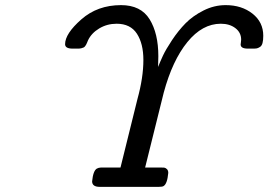

<svg xmlns="http://www.w3.org/2000/svg" viewBox="-20 -726 1043 746"><path d="M232.9 -554.2Q232.9 -595.2 295.9 -650.6Q358.9 -706.1 450.2 -706.1Q527.3 -706.1 561.3 -651.1Q595.2 -596.2 595.2 -507.8Q595.2 -501 594.7 -487.1Q594.2 -473.1 594.2 -465.8Q602.1 -485.8 613 -509.5Q624 -533.2 648.4 -570.1Q672.9 -606.9 700.9 -635.5Q729 -664.1 770.5 -685.1Q812 -706.1 856.9 -706.1Q918.9 -706.1 960.9 -673.1Q1002.9 -640.1 1002.9 -586.9Q1002.9 -569.8 1000 -558.8Q997.1 -547.9 990 -543.5Q982.9 -539.1 978 -538.1Q973.1 -537.1 963.9 -537.1H942.9Q915 -537.1 915 -553.2Q915 -555.2 916 -561.5Q917 -567.9 917 -571.8Q917 -599.6 894.5 -616.7Q872.1 -633.8 837.9 -633.8Q766.1 -633.8 708 -562.5Q649.9 -491.2 616.2 -366.2L543.9 -75.2H601.1Q612.3 -75.2 617.7 -74.7Q623 -74.2 628.4 -69.1Q633.8 -64 633.8 -54.2Q629.9 -11.2 615.2 -2.9Q610.4 0 597.2 0H367.2Q338.4 0 337.9 -21Q341.8 -62 356 -70.8Q362.8 -74.7 373 -75.2H448.2L514.2 -341.8Q537.1 -424.8 537.1 -493.2Q537.1 -556.2 512 -595Q486.8 -633.8 433.1 -633.8Q396 -633.8 365.5 -615.5Q335 -597.2 321.8 -568.8Q320.8 -565.9 318.4 -560.5Q315.9 -555.2 314.9 -553Q314 -550.8 311 -546.9Q308.1 -543 304.9 -541.5Q301.8 -540 296.4 -538.6Q291 -537.1 284.2 -537.1H262.2Q232.9 -537.1 232.9 -554.2Z"/></svg>

Font: CMU Concrete
Style: BoldItalic
Weight: 700
Italic angle: -14.04°
Version: Version 0.7.0